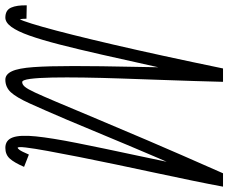

<svg xmlns="http://www.w3.org/2000/svg" viewBox="-141 -752 854 718"><g transform="rotate(90 286.0 -393.0)"><path d="M-7 14Q-35 14 -44.5 -7.5Q-54 -29 -53 -66L-3 -65Q-3 -48 -1 -41Q1 -34 1 -33Q1 -32 -7 -32Q1 -32 27.5 -125.5Q54 -219 94 -391Q134 -563 183 -800H233Q232 -755 230 -693Q228 -631 225.5 -560Q223 -489 220.5 -417Q218 -345 217 -279Q216 -213 217 -161Q218 -109 222 -79Q226 -49 234 -49Q243 -49 251.5 -59Q260 -69 273 -97Q286 -125 308 -177Q330 -229 364.5 -311.5Q399 -394 450.5 -514.5Q502 -635 575 -800H625Q616 -751 602.5 -685.5Q589 -620 573.5 -547.5Q558 -475 542.5 -401.5Q527 -328 514 -262Q501 -196 491.5 -144Q482 -92 478.5 -62Q475 -32 480 -32Q482 -32 487.5 -39Q493 -46 505 -74L551 -56Q535 -19 520 -2.5Q505 14 480 14Q451 14 441 -13.5Q431 -41 437 -100Q443 -159 462 -254.5Q481 -350 510 -485Q539 -620 575 -800H625Q564 -665 517 -555Q470 -445 435 -360.5Q400 -276 375 -217Q337 -128 314 -77.5Q291 -27 272 -6.5Q253 14 225 14Q205 14 193.5 -10.5Q182 -35 178 -91Q174 -147 174 -241Q174 -335 177 -473Q180 -611 183 -800H233Q202 -664 177 -551Q152 -438 131.5 -347.5Q111 -257 93.5 -189Q76 -121 60 -76Q44 -31 27.5 -8.5Q11 14 -7 14Z"/></g></svg>

Font: Victor Mono Thin
Style: Italic
Weight: 100
Italic angle: -12°
Monospace: yes
Designer: Rune Bjørnerås
Version: Version 1.561;gftools[0.9.30]